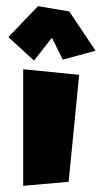

<svg xmlns="http://www.w3.org/2000/svg" viewBox="-20 -625 329 621"><path d="M7 -505 103 -605 204 -588 289 -461 183 -432 148 -503 90 -429ZM55 -401V-24L202 -37L236 -383Z"/></svg>

Font: Super Mario
Style: Regular
Weight: 400
Version: Version 1.0